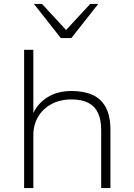

<svg xmlns="http://www.w3.org/2000/svg" viewBox="-20 -959 684 979"><path d="M103 0V-705H150V-370H144Q168 -428 219.5 -461.5Q271 -495 345 -495Q408 -495 452 -475Q496 -455 519.5 -411.5Q543 -368 543 -298V0H496V-294Q496 -348 480 -382.5Q464 -417 430.5 -434.5Q397 -452 345 -452Q286 -452 242 -428Q198 -404 174 -363Q150 -322 150 -270V0ZM290 -765 153 -939H194L317 -806L440 -939H481L344 -765Z"/></svg>

Font: Nunito Sans 10pt SemiExpanded ExtraLight
Style: Regular
Weight: 250
Width: 6
Designer: Vernon Adams
Foundry: Vernon Adams
Version: Version 3.101;gftools[0.9.27]